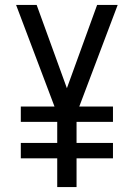

<svg xmlns="http://www.w3.org/2000/svg" viewBox="-20 -755 540 775"><path d="M211 0V-116H64V-178H211V-263H64V-325H200L45 -735H128L250 -399L372 -735H455L300 -325H436V-263H289V-178H436V-116H289V0Z"/></svg>

Font: Moesevka
Style: Regular
Weight: 400
Monospace: yes
Designer: Belleve Invis
Foundry: Belleve Invis
Version: Version 32.5.0; ttfautohint (v1.8.4)